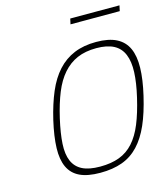

<svg xmlns="http://www.w3.org/2000/svg" viewBox="-127 -973 947 1081"><g transform="rotate(-15 346.5 -432.5)"><path d="M332 -25Q397 -25 444.5 -43Q492 -61 527 -100Q562 -139 587 -200Q612 -261 632 -347Q651 -428 653.5 -489.5Q656 -551 639 -592.5Q622 -634 583.5 -654.5Q545 -675 482 -675Q418 -675 370.5 -654.5Q323 -634 287 -593Q251 -552 226 -490.5Q201 -429 182 -347Q163 -264 159.5 -203.5Q156 -143 173 -103.5Q190 -64 228.5 -44.5Q267 -25 332 -25ZM324 9Q250 9 205 -12.5Q160 -34 139.5 -78Q119 -122 121 -189Q123 -256 144 -347Q165 -436 194 -504Q223 -572 264.5 -617.5Q306 -663 361.5 -686Q417 -709 490 -709Q563 -709 608 -686Q653 -663 673.5 -618Q694 -573 692.5 -505Q691 -437 670 -347Q648 -252 618.5 -185Q589 -118 548 -74.5Q507 -31 452 -11Q397 9 324 9ZM384 -874H671L664 -842H377Z"/></g></svg>

Font: Panefresco 1wt
Style: Italic
Weight: 250
Version: Version 1.000